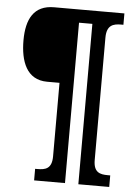

<svg xmlns="http://www.w3.org/2000/svg" viewBox="-59 -804 677 960"><g transform="rotate(5 280.0 -324.5)"><path d="M149 111H304V-694H371V111H526V53H514C475 53 442 46 442 -17V-631C442 -694 475 -703 514 -703H526V-760H173C72 -760 35 -689 35 -582C35 -478 67 -386 171 -386H233V-17C233 46 200 53 160 53H149Z"/></g></svg>

Font: Noto Serif Tamil Condensed Black
Style: Regular
Weight: 900
Width: 3
Designer: Indian Type Foundry, Tom Grace, and the Monotype Design Team
Foundry: Monotype Imaging Inc.
Version: Version 2.004